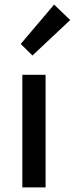

<svg xmlns="http://www.w3.org/2000/svg" viewBox="-20 -814 325 834"><path d="M77 0V-489H178V0ZM121 -573 70 -623 215 -794 285 -727Z"/></svg>

Font: Assistant ExtraLight SemiBold
Style: Regular
Weight: 600
Version: Version 3.000